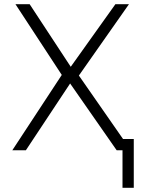

<svg xmlns="http://www.w3.org/2000/svg" viewBox="-20 -720 696 920"><path d="M39 0 276 -361 54 -700H122L319 -400L533 -700H598L358 -358L569.5 -54H621V180H567V0H539L316 -320L104 0Z"/></svg>

Font: Geologica Thin
Style: Regular
Weight: 100
Designer: Sindre Bremnes, Frode Helland
Foundry: Monokrom Skriftforlag AS
Version: Version 1.010; ttfautohint (v1.8.4.7-5d5b);gftools[0.9.28]